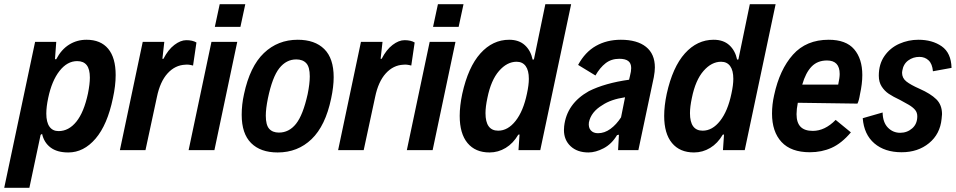

<svg xmlns="http://www.w3.org/2000/svg" viewBox="-56 -710 4520 908"><path d="M110 -512H210L204 -430H210Q234 -476 271 -499Q308 -522 353 -522Q420 -522 455.5 -479.5Q491 -437 491 -355Q491 -305 478 -246Q452 -120 396 -54.5Q340 11 267 11Q214 11 183 -12.5Q152 -36 143 -77L136 -72L83 178H-36ZM360 -268Q369 -313 369 -343Q369 -383 354 -402Q339 -421 309 -421Q262 -421 225.5 -374.5Q189 -328 172 -247Q163 -205 163 -173Q163 -132 178 -111Q193 -90 221 -90Q269 -90 305 -134.5Q341 -179 360 -268Z M619 -512H721L712 -432H717Q739 -475 768.5 -497.5Q798 -520 825 -520Q855 -520 873 -509L857 -400Q835 -406 820 -404Q772 -402 736.5 -363Q701 -324 686 -251L632 0H511Z M983 -690H1104L1081 -583H960ZM944 -512H1066L958 0H836Z M1087 -167Q1087 -216 1098 -265Q1126 -396 1192 -459Q1258 -522 1352 -522Q1433 -522 1477.5 -478Q1522 -434 1522 -345Q1522 -300 1510 -244Q1483 -115 1417.5 -52Q1352 11 1257 11Q1176 11 1131.5 -33.5Q1087 -78 1087 -167ZM1399 -265Q1409 -314 1409 -349Q1409 -393 1392.5 -411Q1376 -429 1345 -429Q1298 -429 1265 -387.5Q1232 -346 1211 -245Q1201 -196 1201 -163Q1201 -119 1217 -101Q1233 -83 1263 -83Q1311 -83 1344 -124.5Q1377 -166 1399 -265Z M1651 -512H1753L1744 -432H1749Q1771 -475 1800.5 -497.5Q1830 -520 1857 -520Q1887 -520 1905 -509L1889 -400Q1867 -406 1852 -404Q1804 -402 1768.5 -363Q1733 -324 1718 -251L1664 0H1543Z M2015 -690H2136L2113 -583H1992ZM1976 -512H2098L1990 0H1868Z M2645 -690 2499 0H2396L2401 -74L2395 -73Q2371 -32 2335.5 -10.5Q2300 11 2259 11Q2192 11 2155 -33.5Q2118 -78 2118 -162Q2118 -209 2130 -266Q2158 -393 2216 -457.5Q2274 -522 2352 -522Q2398 -522 2426 -496.5Q2454 -471 2463 -428L2469 -429L2523 -690ZM2436 -267Q2445 -308 2445 -337Q2445 -377 2430 -397.5Q2415 -418 2387 -418Q2342 -418 2304 -374.5Q2266 -331 2249 -247Q2240 -205 2240 -175Q2240 -92 2300 -92Q2346 -92 2382.5 -138.5Q2419 -185 2436 -267Z M3041 -391Q3041 -372 3036 -345L2963 0H2867L2871 -73L2862 -71Q2837 -29 2799 -9Q2761 11 2727 11Q2674 11 2642.5 -18.5Q2611 -48 2611 -95Q2611 -107 2612 -113Q2624 -220 2729 -279Q2805 -317 2919 -333L2923 -350Q2929 -373 2929 -388Q2929 -411 2915 -421.5Q2901 -432 2873 -432Q2835 -432 2808 -411Q2781 -390 2760 -353L2678 -403Q2711 -464 2762.5 -493Q2814 -522 2880 -522Q2957 -522 2999 -488.5Q3041 -455 3041 -391ZM2881 -155 2900 -250Q2833 -240 2793 -213Q2739 -181 2729 -131Q2726 -107 2738 -93.5Q2750 -80 2772 -80Q2803 -80 2831 -100.5Q2859 -121 2881 -155Z M3612 -690 3466 0H3363L3368 -74L3362 -73Q3338 -32 3302.5 -10.5Q3267 11 3226 11Q3159 11 3122 -33.5Q3085 -78 3085 -162Q3085 -209 3097 -266Q3125 -393 3183 -457.5Q3241 -522 3319 -522Q3365 -522 3393 -496.5Q3421 -471 3430 -428L3436 -429L3490 -690ZM3403 -267Q3412 -308 3412 -337Q3412 -377 3397 -397.5Q3382 -418 3354 -418Q3309 -418 3271 -374.5Q3233 -331 3216 -247Q3207 -205 3207 -175Q3207 -92 3267 -92Q3313 -92 3349.5 -138.5Q3386 -185 3403 -267Z M4022 -355Q4022 -314 4011 -264Q4006 -233 3999 -220L3717 -224Q3711 -194 3711 -170Q3711 -130 3730 -110.5Q3749 -91 3788 -91Q3845 -91 3896 -143L3968 -84Q3924 -32 3877 -11Q3830 10 3774 10Q3685 10 3640 -38.5Q3595 -87 3595 -173Q3595 -216 3605 -260Q3631 -381 3694 -451.5Q3757 -522 3863 -522Q3945 -522 3983.5 -477Q4022 -432 4022 -355ZM3738 -310H3908Q3915 -342 3915 -360Q3915 -424 3855 -424Q3810 -424 3782 -395Q3754 -366 3738 -310Z M4024 -151 4118 -178Q4119 -131 4143 -106.5Q4167 -82 4201 -82Q4234 -82 4258 -103Q4282 -124 4282 -160Q4282 -178 4271.5 -190.5Q4261 -203 4241.5 -214.5Q4222 -226 4201 -237Q4167 -253 4147 -266.5Q4127 -280 4113.5 -301Q4100 -322 4100 -352Q4100 -407 4127 -445.5Q4154 -484 4197 -503Q4240 -522 4287 -522Q4353 -522 4397.5 -491Q4442 -460 4444 -389L4356 -373Q4353 -408 4335.5 -424.5Q4318 -441 4292 -441Q4262 -441 4239 -424Q4216 -407 4211 -375Q4210 -372 4210 -366Q4210 -341 4230 -325Q4250 -309 4293 -290Q4345 -267 4372 -240.5Q4399 -214 4399 -170Q4399 -164 4397 -148Q4390 -76 4337.5 -33Q4285 10 4208 10Q4128 10 4079 -32Q4030 -74 4024 -151Z"/></svg>

Font: Decalotype SemiBold Italic
Style: Regular
Weight: 600
Italic angle: -12°
Designer: Alfredo Marco Pradil
Foundry: Alfredo Marco Pradil
Version: Version 1.0